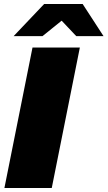

<svg xmlns="http://www.w3.org/2000/svg" viewBox="-20 -937 536 957"><path d="M2 0 142 -700H378L238 0ZM48 -757 200 -917H392L496 -757H360L237 -887H353L192 -757Z"/></svg>

Font: Montserrat Thin Black
Style: Italic
Weight: 900
Italic angle: -11.3°
Version: Version 9.000